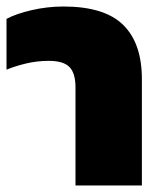

<svg xmlns="http://www.w3.org/2000/svg" viewBox="-20 -570 496 590"><path d="M212 0V-301Q212 -345 193.5 -364Q175 -383 130 -383Q94 -383 60.5 -375Q27 -367 0 -356V-512Q30 -528 78 -539Q126 -550 175 -550Q301 -550 358.5 -493.5Q416 -437 416 -327V0Z"/></svg>

Font: Kanit ExtraBold
Style: Regular
Weight: 800
Designer: Katatrad Team
Foundry: CadsonDemak
Version: Version 2.000; ttfautohint (v1.8.3)